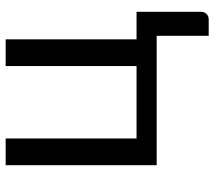

<svg xmlns="http://www.w3.org/2000/svg" viewBox="-58 -488 721 644"><g transform="rotate(-90 302.0 -165.5)"><path d="M585 -67.5V147Q585 160 577.8 167.2Q570.5 174.5 559 174.5H504.5V0H70.5V-506.5H160V-67.5H403V-506.5H492.5V-67.5Z"/></g></svg>

Font: Lato 2
Style: Regular
Weight: 400
Designer: Lukasz Dziedzic with Adam Twardoch and Botio Nikoltchev
Foundry: tyPoland Lukasz Dziedzic
Version: Version 2.015; 2015-08-06; http://www.latofonts.com/